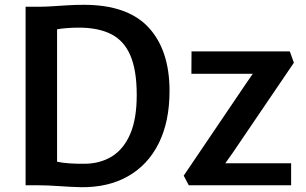

<svg xmlns="http://www.w3.org/2000/svg" viewBox="-20 -771 1274 799"><path d="M86.5 0V-743Q97 -743 107 -743Q117 -743 126.8 -743Q136.5 -743 146.5 -743Q169 -743 198.8 -745Q228.5 -747 261.8 -749Q295 -751 328.5 -751Q511 -751 598.2 -656.8Q685.5 -562.5 685.5 -392.5Q685.5 -265.5 640.8 -175.2Q596 -85 513.2 -37.8Q430.5 9.5 316.5 8Q274.5 7 226 3.5Q177.5 0 138 0Q129.5 0 120.8 0Q112 0 103.5 0Q95 0 86.5 0ZM217.5 -98Q240 -93 271.5 -91Q303 -89 332.5 -89.5Q396.5 -90 445.2 -119.8Q494 -149.5 521.5 -212.5Q549 -275.5 549 -375.5Q549 -479.5 522.2 -541Q495.5 -602.5 442 -629.2Q388.5 -656 308.5 -656Q281.5 -656 257.2 -654Q233 -652 217.5 -649ZM765.5 0 744.5 -40 1003 -422 1032 -464H776.5L777 -557H1186L1203 -510L947 -133L917.5 -91.5H1191.5V0Z"/></svg>

Font: Merriweather Sans Medium
Style: Regular
Weight: 500
Designer: Eben Sorkin
Foundry: Eben Sorkin
Version: Version 2.001